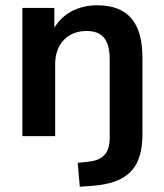

<svg xmlns="http://www.w3.org/2000/svg" viewBox="-20 -509 614 718"><path d="M278.4 189.2 321.6 186.3C458.8 176.5 512.7 119.6 512.7 -8.8V-292.2C512.7 -425.5 457.8 -489.2 343.1 -489.2C265.7 -489.2 201 -452 172.5 -383.3H183.3V-479.4H63.7V0H186.3V-269.6C186.3 -344.1 232.4 -393.1 303.9 -393.1C362.7 -393.1 390.2 -360.8 390.2 -286.3V6.9C390.2 61.8 365.7 89.2 314.7 95.1L270.6 100Z"/></svg>

Font: LL Pando Sans
Style: Bold
Weight: 700
Designer: Joshua Smith
Foundry: Joshua Smith
Version: Version 1.000;Glyphs 3.2.1 (3258)